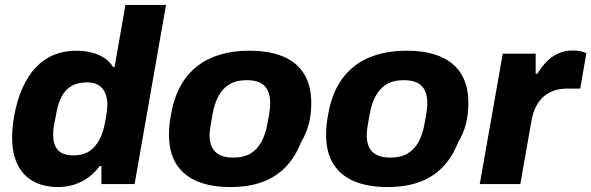

<svg xmlns="http://www.w3.org/2000/svg" viewBox="-20 -744 2390 776"><path d="M215 12Q157 12 115 -11Q73 -34 51 -79Q29 -124 29 -187Q29 -207 31 -228.5Q33 -250 37 -274Q49 -341 72 -391Q95 -441 127 -474Q159 -507 199.5 -523Q240 -539 289 -539Q323 -539 351.5 -531.5Q380 -524 402 -509.5Q424 -495 437 -473H443L487 -724H651L524 0H390V-73H383Q351 -30 307.5 -9Q264 12 215 12ZM278 -116Q315 -116 340.5 -132.5Q366 -149 382 -180Q398 -211 405 -252Q409 -271 410.5 -283.5Q412 -296 413 -304.5Q414 -313 414 -320Q414 -348 405 -368.5Q396 -389 378 -400Q360 -411 331 -411Q294 -411 269 -396.5Q244 -382 229 -353.5Q214 -325 207 -283Q202 -257 199 -241Q196 -225 195.5 -215.5Q195 -206 195 -199Q195 -158 214.5 -137Q234 -116 278 -116Z M911 12Q833 12 777.5 -11Q722 -34 692.5 -81Q663 -128 663 -199Q663 -219 665 -239.5Q667 -260 671 -280Q686 -368 728 -425.5Q770 -483 836 -511Q902 -539 988 -539Q1068 -539 1123.5 -516Q1179 -493 1208.5 -446Q1238 -399 1238 -327Q1238 -280 1227.5 -241Q1217 -202 1197 -170Q1173 -108 1133 -67.5Q1093 -27 1038 -7.5Q983 12 911 12ZM923 -107Q964 -107 991.5 -123Q1019 -139 1036 -169.5Q1053 -200 1061 -245Q1066 -272 1068.5 -287.5Q1071 -303 1071.5 -312Q1072 -321 1072 -328Q1072 -358 1062 -378.5Q1052 -399 1031.5 -409.5Q1011 -420 977 -420Q936 -420 908.5 -404Q881 -388 864 -357.5Q847 -327 839 -282Q834 -255 831.5 -239Q829 -223 828 -214.5Q827 -206 827 -199Q827 -169 837 -148.5Q847 -128 868.5 -117.5Q890 -107 923 -107Z M1546 12Q1468 12 1412.5 -11Q1357 -34 1327.5 -81Q1298 -128 1298 -199Q1298 -219 1300 -239.5Q1302 -260 1306 -280Q1321 -368 1363 -425.5Q1405 -483 1471 -511Q1537 -539 1623 -539Q1703 -539 1758.5 -516Q1814 -493 1843.5 -446Q1873 -399 1873 -327Q1873 -280 1862.5 -241Q1852 -202 1832 -170Q1808 -108 1768 -67.5Q1728 -27 1673 -7.5Q1618 12 1546 12ZM1558 -107Q1599 -107 1626.5 -123Q1654 -139 1671 -169.5Q1688 -200 1696 -245Q1701 -272 1703.5 -287.5Q1706 -303 1706.5 -312Q1707 -321 1707 -328Q1707 -358 1697 -378.5Q1687 -399 1666.5 -409.5Q1646 -420 1612 -420Q1571 -420 1543.5 -404Q1516 -388 1499 -357.5Q1482 -327 1474 -282Q1469 -255 1466.5 -239Q1464 -223 1463 -214.5Q1462 -206 1462 -199Q1462 -169 1472 -148.5Q1482 -128 1503.5 -117.5Q1525 -107 1558 -107Z M1919 0 2012 -527H2145V-446H2152Q2168 -473 2189 -494.5Q2210 -516 2236.5 -528Q2263 -540 2295 -540Q2314 -540 2328.5 -536.5Q2343 -533 2350 -529L2325 -386H2273Q2242 -386 2217 -377Q2192 -368 2174 -351Q2156 -334 2144 -308.5Q2132 -283 2127 -250L2083 0Z"/></svg>

Font: Archivo SemiBold ExtraBold
Style: Italic
Weight: 800
Italic angle: -10°
Version: Version 2.001